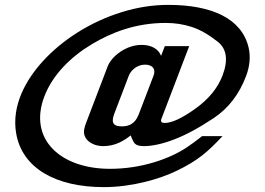

<svg xmlns="http://www.w3.org/2000/svg" viewBox="-20 -711 1086 787"><path d="M560 -527C496.1 -527 437 -479.8 421.4 -439L332.4 -206C329 -197.3 326.6 -188.8 325.1 -180.5C317.7 -140.1 356.8 -112 403.9 -112C452.1 -112 488.6 -134.4 515.8 -156C517.6 -150 521.5 -141.2 527.5 -129.5C533.5 -117.8 547.3 -112 568.9 -112C604.8 -112 646.9 -121.3 695.3 -140C743.6 -158.7 797.5 -187.8 856.8 -227.5C916.2 -267.2 960 -324 988.2 -398C1004 -439.3 1007.6 -478.7 999 -516C971.4 -635 847.8 -691 670.2 -691C606.9 -691 543.3 -681.2 479.6 -661.5C347.7 -620.8 233.1 -545.5 154.7 -459C88.5 -386 26.1 -280.3 46.3 -164C70.8 -22.7 206.7 56 406 56C518.4 56 631.7 24.3 705.5 -11.5C792.3 -53.6 832 -89.1 892.1 -153H808.4C784.6 -134.3 764.2 -119.3 747.4 -108C677.6 -61 561.5 -19 430.9 -19C226.9 -19 95.1 -141.2 161.9 -316C195.8 -404.8 270.3 -478.4 356.8 -530C435.9 -577.2 534.8 -617 659.4 -617C696.9 -617 732.5 -611.5 766.2 -600.5C800 -589.5 835.4 -569.3 872.5 -540C909.6 -510.7 916.1 -464.3 891.9 -401C872.3 -349.7 835.2 -304.5 780.7 -265.5C726.2 -226.5 684.4 -207 655.2 -207C641.9 -207 637.4 -212.7 641.7 -224L755.6 -522H655.6L640.3 -482C629.8 -508.8 603.2 -527 560 -527ZM574.1 -446C605.5 -446 619.7 -427.9 609.4 -401L550.1 -246C540.1 -219.8 525.2 -193 478.6 -193C437.8 -193 437.2 -215.4 448.9 -246L508.1 -401C516.1 -422 541.3 -446 574.1 -446Z"/></svg>

Font: Din Kursivschrift
Style: Breit
Weight: 400
Version: Version 1.089